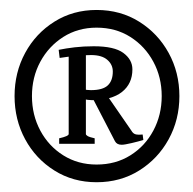

<svg xmlns="http://www.w3.org/2000/svg" viewBox="-20 -726 396 393"><path d="M347.2 -529.3Q347.2 -481 325.2 -440.9Q303.2 -400.9 264.9 -377Q226.6 -353 177.7 -353Q129.4 -353 91.3 -377Q53.2 -400.9 31.5 -440.9Q9.8 -481 9.8 -529.3Q9.8 -577.6 31.5 -617.7Q53.2 -657.7 91.3 -681.6Q129.4 -705.6 177.7 -705.6Q226.6 -705.6 264.9 -681.6Q303.2 -657.7 325.2 -617.7Q347.2 -577.6 347.2 -529.3ZM311 -529.3Q311 -567.9 293.9 -599.6Q276.9 -631.3 246.8 -650.4Q216.8 -669.4 177.7 -669.4Q139.6 -669.4 109.6 -650.4Q79.6 -631.3 62.5 -599.6Q45.4 -567.9 45.4 -529.3Q45.4 -490.7 62.5 -458.7Q79.6 -426.8 109.6 -408Q139.6 -389.2 177.7 -389.2Q216.8 -389.2 246.8 -408Q276.9 -426.8 293.9 -458.7Q311 -490.7 311 -529.3ZM251 -584Q251 -554.7 229.7 -537.8Q208.5 -521 168 -521Q160.6 -521 149.9 -523.4L148.9 -543.5Q158.2 -541.5 166 -541.5Q190.4 -541.5 200.7 -551.3Q210.9 -561 210.9 -579.6Q210.9 -593.8 199.7 -603.5Q188.5 -613.3 166.5 -613.3Q152.8 -613.3 135.3 -611.6Q117.7 -609.9 102.1 -607.4L100.1 -624Q114.7 -627 133.1 -629.2Q151.4 -631.3 171.9 -631.3Q213.9 -631.3 232.4 -617.7Q251 -604 251 -584ZM273.4 -439.5Q263.7 -436.5 249.3 -433.1Q234.9 -429.7 229 -429.7Q219.2 -429.7 215.3 -437L168 -528.3L195.8 -535.6L249 -458.5Q252 -453.1 256.6 -451.4Q261.2 -449.7 272 -450.7ZM101.1 -431.6V-442.9Q120.6 -447.3 120.6 -451.7V-622.1H155.8V-451.7Q155.8 -449.7 159.4 -447.5Q163.1 -445.3 173.8 -442.9V-431.6Z"/></svg>

Font: Gentium Plus
Style: Bold
Weight: 700
Designer: Victor Gaultney, Annie Olsen, Iska Routamaa, Becca Hirsbrunner
Foundry: SIL International
Version: Version 6.101